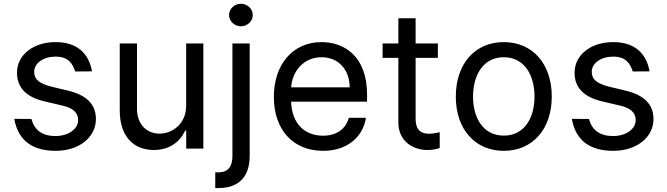

<svg xmlns="http://www.w3.org/2000/svg" viewBox="-20 -771 3458 996"><path d="M370 -400.2 457.4 -400.9C439.3 -500 374.6 -552.6 268.1 -552.6C153.8 -552.6 68.2 -487.2 68.2 -393.8C68.2 -318.2 113.3 -267.4 214.1 -244.3L305 -223C359.7 -210.6 385.3 -185 385.3 -148.1C385.3 -102.6 336.6 -65.3 267.4 -65.3C201 -65.3 158.7 -94.5 143.1 -153.8L54 -154.5C74.6 -35.9 155.5 11.4 268.8 11.4C389.9 11.4 477.3 -58.2 477.6 -153.4C477.3 -229.8 429.7 -277.7 331.7 -301.1L248.9 -321C185.7 -336.6 157.3 -358 157.3 -398.4C157.3 -444.2 206 -477.3 268.5 -477.3C335.9 -477.3 357.2 -439.3 370 -400.2Z M945.7 -223.7C945.7 -123.9 869.7 -77.8 807.9 -77.8C739.3 -77.8 690.7 -127.8 690.7 -206.3V-545.5H601.2V-198.9C601.2 -60.7 675.1 7.1 778.1 7.1C860.4 7.1 914.8 -36.9 940.3 -93H946V0H1034.8V-545.5H945.7Z M1185.7 -545.5V38.4C1185.7 92.7 1163.4 123.2 1112.6 123.2C1107.6 123.2 1101.9 123.2 1096.6 122.9V204.5H1114.7C1221.9 204.5 1275.2 141.7 1275.2 38.7V-545.5ZM1168.3 -693.2C1168.3 -660.9 1196 -634.6 1229.8 -634.6C1263.5 -634.6 1291.2 -660.9 1291.2 -693.2C1291.2 -725.1 1263.5 -751.4 1229.8 -751.4C1196 -751.4 1168.3 -725.1 1168.3 -693.2Z M1656.2 11.4C1783 11.4 1863.6 -62.5 1878.2 -159.8H1789.4C1774.1 -101.6 1725.1 -67.1 1656.2 -67.1C1560 -67.1 1494 -129.6 1490.1 -243.6H1884.2V-279.5C1884.2 -481.2 1764.2 -552.6 1647.7 -552.6C1498.9 -552.6 1400.6 -436.4 1400.6 -268.5C1400.6 -100.5 1497.5 11.4 1656.2 11.4ZM1490.4 -317.8C1495.4 -400.6 1554.7 -474.1 1648.1 -474.1C1736.9 -474.1 1794 -407.7 1794 -317.8Z M2251.4 -545.5H2136V-676.1H2046.5V-545.5H1964.8V-470.9H2046.5V-134.6C2046.5 -38.7 2122.9 7.5 2197.1 7.1C2229 7.1 2249.3 1.1 2261 -3.2V-85.2C2242.9 -81 2224.8 -77.4 2206.7 -77.4C2170.1 -77.4 2136 -88.8 2136 -157.3V-470.9H2251.4Z M2593.4 11.4C2742.5 11.4 2842.3 -100.9 2842.3 -269.9C2842.3 -440.3 2742.5 -552.6 2593.4 -552.6C2444.2 -552.6 2344.5 -440.3 2344.5 -269.9C2344.5 -100.9 2444.2 11.4 2593.4 11.4ZM2433.9 -269.9C2433.9 -378.2 2484.4 -474.1 2593.4 -474.1C2702.4 -474.1 2752.8 -378.2 2752.8 -269.9C2752.8 -161.9 2702.4 -67.5 2593.4 -67.5C2484.4 -67.5 2433.9 -161.9 2433.9 -269.9Z M3262.4 -400.2 3349.8 -400.9C3331.7 -500 3267 -552.6 3160.5 -552.6C3046.2 -552.6 2960.6 -487.2 2960.6 -393.8C2960.6 -318.2 3005.7 -267.4 3106.5 -244.3L3197.4 -223C3252.1 -210.6 3277.7 -185 3277.7 -148.1C3277.7 -102.6 3229 -65.3 3159.8 -65.3C3093.4 -65.3 3051.1 -94.5 3035.5 -153.8L2946.4 -154.5C2967 -35.9 3047.9 11.4 3161.2 11.4C3282.3 11.4 3369.7 -58.2 3370 -153.4C3369.7 -229.8 3322.1 -277.7 3224.1 -301.1L3141.3 -321C3078.1 -336.6 3049.7 -358 3049.7 -398.4C3049.7 -444.2 3098.4 -477.3 3160.9 -477.3C3228.3 -477.3 3249.6 -439.3 3262.4 -400.2Z"/></svg>

Font: Margiela Sans Text
Style: Regular
Weight: 400
Designer: Stefan Endress, Andreas Faust
Version: Version 1.100;FEAKit 1.0